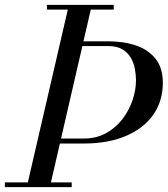

<svg xmlns="http://www.w3.org/2000/svg" viewBox="-45 -770 690 790"><path d="M65 0 238.5 -750H333L160 0ZM-25 0V-19.5H250V0ZM190 -179.5V-200H300Q351 -200 390.8 -221.8Q430.5 -243.5 458 -279Q485.5 -314.5 500 -356.8Q514.5 -399 514.5 -440Q514.5 -462 510 -486.5Q505.5 -511 493.2 -532.2Q481 -553.5 458.5 -567Q436 -580.5 400 -580.5H255V-600H400Q465.5 -600 516.2 -582.2Q567 -564.5 596 -527Q625 -489.5 625 -429.5Q625 -354.5 585.8 -298.2Q546.5 -242 473.5 -210.8Q400.5 -179.5 300 -179.5ZM148 -730.5V-750H423V-730.5Z"/></svg>

Font: Bodoni Moda SC 11pt
Style: Italic
Weight: 400
Italic angle: -13°
Version: Version 2.005